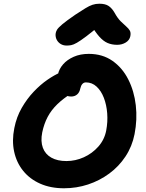

<svg xmlns="http://www.w3.org/2000/svg" viewBox="-20 -1000 782 1030"><path d="M323.2 10Q251.4 10 195.6 -14.7Q139.8 -39.4 104.1 -83.8Q68.4 -128.2 55.8 -186.9Q43.2 -245.6 56.8 -312.8Q68.4 -372.2 96.6 -421.2Q124.8 -470.2 160.8 -508.1Q196.8 -546 234.3 -571.9Q271.8 -597.8 303.2 -611Q334.6 -624.2 352.6 -624.2Q374.6 -624.2 386.7 -617.8Q398.8 -611.4 407.6 -593.2Q422.2 -564.6 409 -541.5Q395.8 -518.4 368 -502.2Q320 -472.4 287.4 -440.8Q254.8 -409.2 235.5 -372.5Q216.2 -335.8 206.6 -290Q197 -242 209.9 -207.3Q222.8 -172.6 255.4 -154.3Q288 -136 336.2 -136Q384.8 -136 429.9 -156.4Q475 -176.8 507.7 -213.8Q540.4 -250.8 549.8 -300Q558.6 -346.6 555.1 -392.1Q551.6 -437.6 537.2 -475.1Q522.8 -512.6 498.3 -535.3Q473.8 -558 441 -558Q429.4 -558 421.8 -549.4Q414.2 -540.8 410.8 -525.6Q406.8 -504.4 393.8 -493.3Q380.8 -482.2 362 -482.2Q338.6 -482.2 319.5 -495.6Q300.4 -509 291.7 -535.5Q283 -562 290.8 -600.8Q297 -630.2 318.5 -654.9Q340 -679.6 375.3 -695.3Q410.6 -711 456.2 -711Q529.6 -711 583 -673.8Q636.4 -636.6 668.1 -574Q699.8 -511.4 708.5 -435.1Q717.2 -358.8 701.8 -280.4Q688.8 -214.4 653.2 -160.6Q617.6 -106.8 565.9 -68.8Q514.2 -30.8 452.4 -10.4Q390.6 10 323.2 10ZM337.6 -755.6Q319.4 -755.6 305.6 -764Q291.8 -772.4 284.4 -786.5Q277 -800.6 278.2 -818Q279.2 -829 285.7 -840.1Q292.2 -851.2 314.2 -869.7Q336.2 -888.2 383.8 -921Q416.8 -942.6 438.1 -955.7Q459.4 -968.8 476.4 -974.4Q493.4 -980 513.4 -980Q544.8 -980 562.7 -968Q580.6 -956 594.8 -931.4Q610.8 -902.2 627.5 -885.7Q644.2 -869.2 657 -858.2Q669.8 -847.2 676.3 -836Q682.8 -824.8 679.2 -805.8Q674.8 -784.2 654.5 -771.9Q634.2 -759.6 608.6 -759.6Q580 -759.6 557.1 -769.4Q534.2 -779.2 512.3 -803.9Q490.4 -828.6 464 -873.2L525 -871.8Q474.4 -828.8 442.9 -805.1Q411.4 -781.4 392.7 -770.7Q374 -760 361.8 -757.8Q349.6 -755.6 337.6 -755.6Z"/></svg>

Font: Shantell Sans Light
Style: Italic
Weight: 300
Italic angle: -11°
Designer: Stephen Nixon, Anya Danilova, Shantell Martin
Foundry: Arrow Type
Version: Version 1.008;[ac192a2d6]